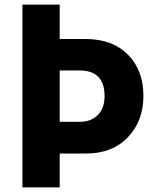

<svg xmlns="http://www.w3.org/2000/svg" viewBox="-20 -820 677 840"><path d="M78.1 0V-799.8H241.2V-649.4H353.5Q471.7 -649.4 539.6 -581.1Q607.4 -512.7 607.4 -400.4Q607.4 -291 539.6 -219.7Q471.7 -148.4 357.4 -148.4H241.2V0ZM241.2 -287.1H329.1Q377.9 -287.1 407.7 -316.4Q437.5 -345.7 437.5 -399.4Q437.5 -511.7 328.1 -511.7H241.2Z"/></svg>

Font: Gothic A1 Black
Style: Regular
Weight: 900
Version: Version 2.50